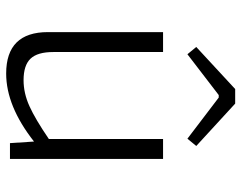

<svg xmlns="http://www.w3.org/2000/svg" viewBox="-98 -654 764 607"><g transform="rotate(90 283.5 -350.0)"><path d="M151 -561 128 -589 261 -712H307L441 -589L418 -561L288 -660H280ZM482 -484V0H432L427 -76Q315 12 212 12Q81 12 81 -120V-484H144V-137Q144 -87 165 -65Q186 -43 233 -43Q274 -43 315 -61.5Q356 -80 419 -123V-484Z"/></g></svg>

Font: Exo 2.0 Light
Style: Regular
Weight: 300
Designer: Natanael Gama
Version: Version 1.001;PS 001.001;hotconv 1.0.70;makeotf.lib2.5.58329